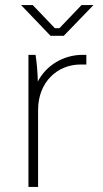

<svg xmlns="http://www.w3.org/2000/svg" viewBox="-20 -736 404 756"><path d="M63 -716 179 -595H231L348 -716H301L214 -625H196L109 -716ZM92 0H130V-303C130 -414 207 -482 297 -482C302 -482 315 -482 320 -482V-520H305C230 -520 162 -479 129 -415C128 -455 124 -496 120 -520H92Z"/></svg>

Font: Fixel Text ExtraLight
Style: Regular
Weight: 200
Width: 4
Designer: AlfaBravo + MacPaw
Foundry: Kyrylo Tkachov, Marchela Mozhyna, Serhii Makarenko, Maria Weinstein, Zakhar Kryvoshyya
Version: Version 1.211